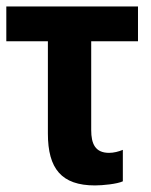

<svg xmlns="http://www.w3.org/2000/svg" viewBox="-20 -559 465 593"><path d="M-0.5 -431.6H127.9V-146.5C127.9 -38.1 169.9 13.7 273.4 13.7C296.9 13.7 341.8 9.3 359.4 1V-96.2C346.7 -90.8 331.1 -86.9 316.9 -86.9C273.9 -86.9 261.7 -115.2 261.7 -157.2V-431.6H406.2V-539.1H-0.5Z"/></svg>

Font: Winston
Style: Bold
Weight: 700
Designer: Vernon Adams, Kim Jin-seong, David Berlow, Cristiano Sobral
Foundry: The Winston Project Authors
Version: Version 3.004